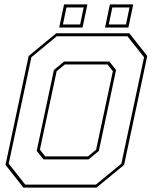

<svg xmlns="http://www.w3.org/2000/svg" viewBox="-20 -851 693 871"><path d="M86 0 5 -103 110 -597 235 -700H567L648 -597L543 -103L418 0ZM185 -141.5H379L416 -172L492 -528L468 -558.5H274L237 -528L161 -172ZM94.5 -13.5H415L530.5 -108.5L633.5 -591.5L558 -686.5H237.5L122.5 -591.5L19.5 -108.5ZM177 -128 146.5 -166.5 224.5 -533.5 271 -572H476L506.5 -533.5L428.5 -166.5L382 -128ZM456.5 -726 478.5 -831H584.5L562.5 -726ZM248.5 -726 270.5 -831H376.5L354.5 -726ZM265.5 -740H343.5L359.5 -817H281.5ZM473.5 -740H551.5L567.5 -817H489.5Z"/></svg>

Font: Tourney Thin
Style: Italic
Weight: 100
Italic angle: -12°
Designer: Tyler Finck
Foundry: Etcetera Type Co
Version: Version 1.015